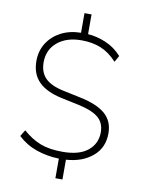

<svg xmlns="http://www.w3.org/2000/svg" viewBox="-100 -888 800 1071"><g transform="rotate(10 300.0 -352.5)"><path d="M290 115V4Q223 2 163 -18.5Q103 -39 56 -83L78 -119Q127 -76 177.5 -56.5Q228 -37 303 -37Q398 -37 446.5 -77Q495 -117 495 -181Q495 -234 459.5 -264Q424 -294 344 -311L249 -331Q159 -350 115.5 -394Q72 -438 72 -511Q72 -568 100 -612.5Q128 -657 177 -682.5Q226 -708 290 -709V-820H330V-708Q380 -705 432 -683Q484 -661 522 -618L502 -582Q460 -628 411.5 -648Q363 -668 301 -668Q216 -668 164.5 -625Q113 -582 113 -511Q113 -454 146 -421Q179 -388 251 -373L346 -353Q444 -333 491 -292.5Q538 -252 538 -182Q538 -101 480 -52Q422 -3 330 3V115Z"/></g></svg>

Font: Nunito Sans ExtraLight
Style: Regular
Weight: 200
Designer: Vernon Adams
Foundry: Vernon Adams
Version: Version 3.006; ttfautohint (v1.8.3)